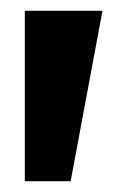

<svg xmlns="http://www.w3.org/2000/svg" viewBox="-20 -830 222 356"><path d="M26 -494V-810H170L111 -494Z"/></svg>

Font: Oswald Heavy
Style: Regular
Weight: 400
Designer: Vernon Adams
Foundry: Vernon Adams
Version: Version 4.101